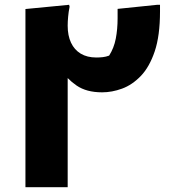

<svg xmlns="http://www.w3.org/2000/svg" viewBox="-20 -780 716 800"><path d="M86 -742.4 268 -760 270 -752Q265.7 -731.1 263.9 -710.4Q262 -689.7 262 -672.9Q262 -631.7 275.9 -602.2Q289.7 -572.6 316.3 -556.5Q342.9 -540.4 381.5 -540.4Q395.1 -540.4 408.4 -541.9Q421.7 -543.4 434.7 -548.3Q454.8 -579.7 462.4 -619Q470 -658.3 470 -704V-743L634.7 -760H646.7V-732Q646.7 -631.4 624.7 -566Q602.6 -500.7 566.7 -463.4Q530.7 -426.1 488.6 -410.7Q446.5 -395.3 405.4 -395.3Q340.2 -395.3 299.1 -423.6Q258 -451.9 234.5 -490.1L262 -525.3V0H86Z"/></svg>

Font: Kufam
Style: Regular
Weight: 400
Designer: Wael Morcos, Artur Schmal
Foundry: Original Type
Version: Version 1.301; ttfautohint (v1.8.3)